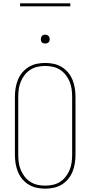

<svg xmlns="http://www.w3.org/2000/svg" viewBox="-20 -1119 540 1147"><path d="M250 8Q224 8 198.5 2.5Q173 -3 151 -16.5Q129 -30 112.5 -50Q96 -70 86.5 -94Q77 -118 73 -143.5Q69 -169 69 -195V-540Q69 -566 73 -591.5Q77 -617 86.5 -641Q96 -665 112.5 -685Q129 -705 151 -718.5Q173 -732 198.5 -737.5Q224 -743 250 -743Q276 -743 301.5 -737.5Q327 -732 349 -718.5Q371 -705 387.5 -685Q404 -665 413.5 -641Q423 -617 427 -591.5Q431 -566 431 -540V-195Q431 -169 427 -143.5Q423 -118 413.5 -94Q404 -70 387.5 -50Q371 -30 349 -16.5Q327 -3 301.5 2.5Q276 8 250 8ZM250 -10Q273 -10 296 -15Q319 -20 338.5 -32.5Q358 -45 372.5 -63.5Q387 -82 396 -104Q405 -126 408 -149Q411 -172 411 -195V-540Q411 -563 408 -586Q405 -609 396 -631Q387 -653 372.5 -671.5Q358 -690 338.5 -702.5Q319 -715 296 -720Q273 -725 250 -725Q227 -725 204 -720Q181 -715 161.5 -702.5Q142 -690 127.5 -671.5Q113 -653 104 -631Q95 -609 92 -586Q89 -563 89 -540V-195Q89 -172 92 -149Q95 -126 104 -104Q113 -82 127.5 -63.5Q142 -45 161.5 -32.5Q181 -20 204 -15Q227 -10 250 -10ZM250 -859Q245 -859 239.5 -860.5Q234 -862 230.5 -865.5Q227 -869 225.5 -874.5Q224 -880 224 -885Q224 -890 225.5 -895.5Q227 -901 230.5 -904.5Q234 -908 239.5 -910Q245 -912 250 -912Q255 -912 260.5 -910Q266 -908 269.5 -904.5Q273 -901 275 -895.5Q277 -890 277 -885Q277 -880 275 -874.5Q273 -869 269.5 -865.5Q266 -862 260.5 -860.5Q255 -859 250 -859ZM100 -1081V-1099H400V-1081Z"/></svg>

Font: Iosevka Curly Slab Thin
Style: Regular
Weight: 100
Monospace: yes
Designer: Belleve Invis
Foundry: Belleve Invis
Version: Version 22.1.2; ttfautohint (v1.8.4)